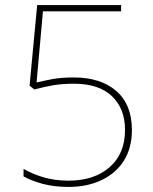

<svg xmlns="http://www.w3.org/2000/svg" viewBox="-20 -734 610 764"><path d="M273.9 -425.8Q380.9 -425.8 442.9 -371.8Q504.9 -317.9 504.9 -216.8Q504.9 -146 473.6 -95.7Q442.4 -45.4 385 -17.8Q327.6 9.8 252.9 9.8Q195.8 9.8 150.9 -2.2Q106 -14.2 73.7 -32.2V-62Q107.9 -42 152.8 -28.6Q197.8 -15.1 252.9 -15.1Q354.5 -15.1 416 -68.6Q477.5 -122.1 477.5 -216.8Q477.5 -301.8 425.5 -351.3Q373.5 -400.9 273.9 -400.9Q227.5 -400.9 190.7 -394.5Q153.8 -388.2 116.7 -377.9L97.7 -393.1L127.9 -713.9H461.9V-689H150.9L125.5 -405.8Q150.9 -412.1 186.8 -418.9Q222.7 -425.8 273.9 -425.8Z"/></svg>

Font: Nokora Thin
Style: Regular
Weight: 100
Designer: Danh Hong
Version: Version 8.000; ttfautohint (v1.8.3)